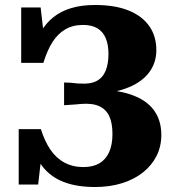

<svg xmlns="http://www.w3.org/2000/svg" viewBox="-20 -740 702 770"><path d="M361 10Q288 10 236 -10Q184 -30 151.5 -71Q119 -112 102 -173L152 -165L133 0H55V-222H144Q159 -174 182 -140Q205 -106 238.5 -88Q272 -70 314 -70Q353 -70 378.5 -85Q404 -100 417.5 -129.5Q431 -159 431 -203Q431 -247 418 -274.5Q405 -302 377 -314.5Q349 -327 303 -323Q292 -322 281 -321Q270 -320 258.5 -319.5Q247 -319 237 -318V-409Q248 -409 258.5 -408.5Q269 -408 279.5 -406.5Q290 -405 301 -405Q342 -402 367 -415Q392 -428 403.5 -456Q415 -484 415 -523Q415 -561 404 -587Q393 -613 370.5 -626.5Q348 -640 313 -640Q272 -640 241.5 -622Q211 -604 190 -570.5Q169 -537 154 -488H65V-710H143L162 -545L111 -535Q124 -578 144 -612.5Q164 -647 194 -671Q224 -695 265.5 -707.5Q307 -720 361 -720Q441 -720 495.5 -698Q550 -676 578.5 -635.5Q607 -595 607 -539Q607 -485 574.5 -445Q542 -405 479.5 -383.5Q417 -362 326 -362L396 -397V-351L346 -382Q442 -382 504 -361Q566 -340 596.5 -299Q627 -258 627 -199Q627 -153 608 -115Q589 -77 554 -49Q519 -21 470 -5.5Q421 10 361 10Z"/></svg>

Font: Roboto Serif 36pt
Style: Bold
Weight: 700
Version: Version 1.008